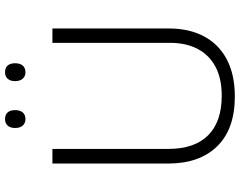

<svg xmlns="http://www.w3.org/2000/svg" viewBox="-115 -827 952 762"><g transform="rotate(-90 361.0 -446.0)"><path d="M629 -252Q629 -171 597.5 -112Q566 -53 505.5 -21.5Q445 10 359 10Q230 10 161.5 -60Q93 -130 93 -254V-714H151V-254Q151 -150 205 -96Q259 -42 362 -42Q430 -42 476.5 -66.5Q523 -91 547.5 -137Q572 -183 572 -248V-714H629ZM234 -862Q234 -881 243.5 -891.5Q253 -902 269 -902Q287 -902 296 -891.5Q305 -881 305 -862Q305 -843 296 -832Q287 -821 269 -821Q253 -821 243.5 -832Q234 -843 234 -862ZM420 -862Q420 -881 429.5 -891.5Q439 -902 455 -902Q473 -902 482 -891.5Q491 -881 491 -862Q491 -843 482 -832Q473 -821 455 -821Q439 -821 429.5 -832Q420 -843 420 -862Z"/></g></svg>

Font: Noto Sans Khmer Light
Style: Regular
Weight: 300
Version: Version 2.003